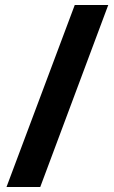

<svg xmlns="http://www.w3.org/2000/svg" viewBox="-20 -741 458 768"><path d="M413 -721 141 7H6L279 -721Z"/></svg>

Font: Noto Sans Myanmar Condensed ExtraBold
Style: Regular
Weight: 800
Width: 3
Designer: Monotype Design Team
Foundry: Monotype Imaging Inc.
Version: Version 2.107; ttfautohint (v1.8.4.7-5d5b)